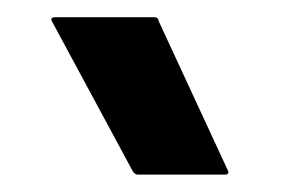

<svg xmlns="http://www.w3.org/2000/svg" viewBox="-20 -950 325 221"><path d="M238.8 -749H138.7Q135.3 -749 132.8 -752.9L39.6 -925.8Q37.6 -930.2 43.5 -930.2H157.7Q162.1 -930.2 162.6 -925.8L242.7 -752.9Q243.7 -749 238.8 -749Z"/></svg>

Font: Bayon
Style: Regular
Weight: 400
Designer: Danh Hong
Version: Version 8.001; ttfautohint (v1.8.3)